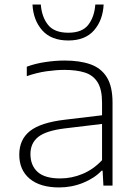

<svg xmlns="http://www.w3.org/2000/svg" viewBox="-20 -814 600 842"><path d="M239.5 8Q156 8 110.2 -30.2Q64.5 -68.5 64.5 -135.5Q64.5 -202 111.2 -239.2Q158 -276.5 264.5 -289L427.5 -308.5V-364.5Q427.5 -421.5 408.2 -452.8Q389 -484 352.2 -495.8Q315.5 -507.5 262.5 -507.5Q227.5 -507.5 184.5 -501.5Q141.5 -495.5 97.5 -480V-521.5Q133.5 -535 178 -541.8Q222.5 -548.5 264 -548.5Q330.5 -548.5 377.2 -531.8Q424 -515 448.8 -474.8Q473.5 -434.5 473.5 -364V0H433.5L430 -65.5H425.5Q395 -33 345 -12.5Q295 8 239.5 8ZM113.5 -138.5Q113.5 -88.5 145 -60Q176.5 -31.5 244 -31.5Q295 -31.5 342.5 -51.5Q390 -71.5 427.5 -111.5V-270.5L265 -251Q182.5 -241 148 -213.8Q113.5 -186.5 113.5 -138.5ZM279.5 -636.5Q204.5 -636.5 165.2 -681Q126 -725.5 122.5 -794H159Q163 -740 190.5 -705.2Q218 -670.5 279.5 -670.5Q340.5 -670.5 367.2 -705.2Q394 -740 398 -794H434.5Q431 -725 392.2 -680.8Q353.5 -636.5 279.5 -636.5Z"/></svg>

Font: Encode Sans Exp XLt
Style: Regular
Weight: 200
Width: 7
Designer: Multiple Designers
Foundry: Impallari Type
Version: Version 3.002; ttfautohint (v1.8.3) -l 8 -r 50 -G 200 -x 14 